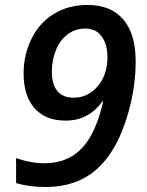

<svg xmlns="http://www.w3.org/2000/svg" viewBox="-20 -744 591 774"><path d="M526.9 -497.1Q526.9 -397 498.5 -294.7Q470.2 -192.4 424.1 -124.3Q377.9 -56.2 313.7 -23.2Q249.5 9.8 162.1 9.8Q97.2 9.8 44.9 -5.9V-106.9Q104 -85.9 160.2 -85.9Q252 -85.9 309.6 -146Q367.2 -206.1 396 -335.9H393.1Q337.9 -257.8 244.1 -257.8Q163.6 -257.8 119.4 -307.6Q75.2 -357.4 75.2 -448.2Q75.2 -524.4 107.9 -589.4Q140.6 -654.3 199 -689.2Q257.3 -724.1 333 -724.1Q426.8 -724.1 476.8 -665.8Q526.9 -607.4 526.9 -497.1ZM324.2 -628.9Q284.2 -628.9 253.2 -606Q222.2 -583 205.6 -542.5Q189 -502 189 -455.1Q189 -403.8 211.4 -377Q233.9 -350.1 276.9 -350.1Q334 -350.1 373.5 -396Q413.1 -441.9 413.1 -513.2Q413.1 -565.9 389.6 -597.4Q366.2 -628.9 324.2 -628.9Z"/></svg>

Font: f52132580099584   
Style: Italic
Weight: 600
Italic angle: -12°
Foundry: Ascender Corporation
Version: Version 1.10